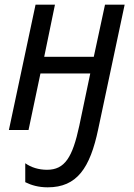

<svg xmlns="http://www.w3.org/2000/svg" viewBox="-20 -556 573 821"><path d="M184 245C309 245 365 163 400 -4L513 -536H429L381 -313H169L215 -536H132L18 0H102L153 -242H366L319 -18C290 117 257 170 181 170C146 170 113 160 88 142V223C114 236 145 245 184 245Z"/></svg>

Font: Noto Sans SemiCondensed
Style: Italic
Weight: 400
Width: 4
Italic angle: -12°
Designer: Monotype Design Team
Foundry: Monotype Imaging Inc.
Version: Version 2.013